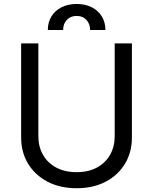

<svg xmlns="http://www.w3.org/2000/svg" viewBox="-20 -949 781 980"><path d="M565.4 -727.5H653.3V-247.1Q653.3 -172.4 618.4 -114Q583.5 -55.7 520 -22Q456.5 11.7 371.1 11.7Q285.6 11.7 221.9 -22Q158.2 -55.7 123 -114Q87.9 -172.4 87.9 -247.1V-727.5H175.8V-253.9Q175.8 -200.7 199.2 -159.2Q222.7 -117.7 266.6 -94Q310.5 -70.3 371.1 -70.3Q431.6 -70.3 475.1 -94Q518.6 -117.7 542 -159.2Q565.4 -200.7 565.4 -253.9ZM224.1 -795.9Q224.1 -835.4 242.7 -865.5Q261.2 -895.5 294.4 -912.1Q327.6 -928.7 371.1 -928.7Q415 -928.7 448 -912.1Q481 -895.5 499.5 -865.5Q518.1 -835.4 518.1 -795.9H439.9Q439.9 -827.6 420.9 -847.7Q401.9 -867.7 371.1 -867.7Q340.3 -867.7 321.3 -847.7Q302.2 -827.6 302.2 -795.9Z"/></svg>

Font: GitLab Sans
Style: Regular
Weight: 400
Designer: Rasmus Andersson
Foundry: Modifications by GitLab B.V., manufactured by rsms
Version: Version 4.000;git-c8fb6b7